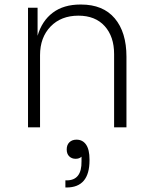

<svg xmlns="http://www.w3.org/2000/svg" viewBox="-20 -559 671 843"><path d="M155.8 0H103V-524.9H145V-401.9Q164.1 -467.3 211.7 -503.2Q259.3 -539.1 333 -539.1H335.9Q432.6 -539.1 483.9 -478.3Q535.2 -417.5 535.2 -310.1V0H481V-321.8Q481 -398.4 439.7 -444.3Q398.4 -490.2 324.2 -490.2Q248 -490.2 201.9 -442.4Q155.8 -394.5 155.8 -316.9ZM315.9 54.2Q342.8 54.2 357.9 75.9Q373 97.7 373 141.1V145Q373 264.2 272 264.2H267.1V232.9H272.9Q339.4 232.9 337.9 148.9V128.9Q328.6 138.2 312 138.2Q294.9 138.2 283.9 127.4Q272.9 116.7 272.9 97.2Q272.9 77.1 284.7 65.7Q296.4 54.2 315.9 54.2Z"/></svg>

Font: Sora ExtraLight
Style: Regular
Weight: 200
Designer: Jonathan Barnbrook, Julián Moncada
Foundry: Barnbrook Fonts
Version: Version 2.000